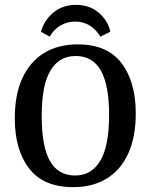

<svg xmlns="http://www.w3.org/2000/svg" viewBox="-20 -763 622 792"><path d="M282 9Q160 9 100.5 -67.5Q41 -144 41 -275Q41 -373 72.5 -441Q104 -509 162 -544.5Q220 -580 301 -580Q422 -580 481 -503Q540 -426 540 -295Q540 -199 509.5 -131Q479 -63 421 -27Q363 9 282 9ZM292 -532Q224 -532 188 -472Q152 -412 152 -284Q152 -159 186 -99Q220 -39 290 -39Q357 -39 393.5 -99.5Q430 -160 430 -289Q430 -412 396 -472Q362 -532 292 -532ZM293 -743Q350 -743 388 -710Q426 -677 435 -632L394 -612Q376 -642 349.5 -658Q323 -674 290 -674Q259 -674 231.5 -659Q204 -644 185 -612L149 -632Q161 -678 199.5 -710.5Q238 -743 293 -743Z"/></svg>

Font: Rasa Medium
Style: Regular
Weight: 500
Designer: Anna Giedrys (Yrsa+Rasa design), David Brezina (Yrsa art-direction, Rasa art-direction, design)
Foundry: Rosetta Type Foundry
Version: Version 2.004